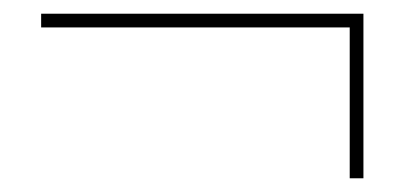

<svg xmlns="http://www.w3.org/2000/svg" viewBox="-20 -430 590 280"><path d="M490 -170V-390H40V-410H510V-170Z"/></svg>

Font: M PLUS Code Latin SemiExpanded Thin
Style: Regular
Weight: 250
Width: 6
Designer: Coji Morishita
Foundry: UNDERFOREST DESIGN
Version: Version 1.002; ttfautohint (v1.8.3)